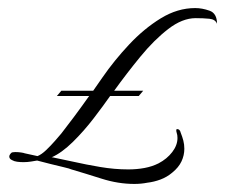

<svg xmlns="http://www.w3.org/2000/svg" viewBox="-20 -413 558 476"><path d="M313 43Q273 43 232 30Q191 17 157 7Q153 5 138 1.5Q123 -2 105 -6.5Q87 -11 72 -15Q66 -14 57 -12.5Q48 -11 38 -11Q30 -11 22.5 -12Q15 -13 10 -16Q3 -19 3 -25Q3 -29 8 -34Q10 -36 18 -36Q25 -36 32 -35Q39 -34 41 -33L73 -26Q83 -30 94.5 -41Q106 -52 116.5 -64Q127 -76 132 -82Q146 -100 162.5 -122Q179 -144 201 -175H121L132 -188H211Q217 -196 222.5 -204.5Q228 -213 234 -221Q263 -263 300 -302.5Q337 -342 378.5 -367.5Q420 -393 464 -393Q481 -393 499.5 -386.5Q518 -380 518 -354Q514 -365 499 -366.5Q484 -368 465 -368Q432 -368 397 -341Q362 -314 328 -272.5Q294 -231 263 -188H335L324 -175H253Q237 -152 212.5 -120Q188 -88 160.5 -61Q133 -34 108 -23H110L162 -12Q193 -5 228.5 1Q264 7 298 7Q319 7 338 3.5Q357 0 373 -8Q394 -19 407 -36Q420 -53 420 -71Q420 -75 419.5 -78Q419 -81 418 -84Q417 -87 417 -90Q417 -93 419 -93Q426 -93 428 -84Q432 -74 434.5 -64.5Q437 -55 437 -44Q437 -28 430 -13Q423 2 407 15Q394 26 378 32Q362 38 345 40Q330 43 313 43Z"/></svg>

Font: Luxurious Script
Style: Regular
Weight: 400
Designer: Robert E. Leuschke
Foundry: Robert E. Leuschke
Version: Version 1.010; ttfautohint (v1.8.3)